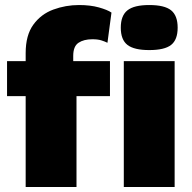

<svg xmlns="http://www.w3.org/2000/svg" viewBox="-20 -743 763 763"><path d="M417 -500V-361H284V0H82V-361H8V-500H82V-532Q82 -603 112.5 -645Q143 -687 192 -705Q241 -723 294 -723Q339 -723 373 -713.5Q407 -704 423 -693L407 -573Q397 -578 383 -582.5Q369 -587 347 -587Q313 -587 292 -573Q271 -559 271 -521V-500ZM573 -544Q513 -544 486.5 -564.5Q460 -585 460 -633Q460 -681 486.5 -702Q513 -723 573 -723Q634 -723 660 -702Q686 -681 686 -633Q686 -585 660 -564.5Q634 -544 573 -544ZM674 -500V0H472V-500Z"/></svg>

Font: Work Sans ExtraBold
Style: Regular
Weight: 800
Designer: Wei Huang
Foundry: Wei Huang
Version: Version 2.012; ttfautohint (v1.8.3)